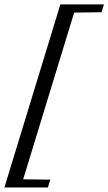

<svg xmlns="http://www.w3.org/2000/svg" viewBox="-34 -723 491 870"><path d="M-14 126.5 239.5 -703H437L426 -667.5L302 -666L71 89.5L194 91L183 126.5Z"/></svg>

Font: Newsreader 24pt Medium
Style: Italic
Weight: 500
Italic angle: -17°
Designer: Hugues Gentile
Foundry: Production Type
Version: Version 1.003